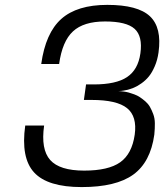

<svg xmlns="http://www.w3.org/2000/svg" viewBox="-20 -740 680 780"><path d="M352.1 -334H320.8L329.6 -397H360.8Q451.7 -397 496.3 -427Q541 -457 550.3 -522.9Q560.1 -592.8 526.9 -622.8Q493.7 -652.8 406.7 -652.8Q319.8 -652.8 276.4 -612.5Q232.9 -572.3 220.2 -480H147.5Q165 -606 229 -663.1Q293 -720.2 416 -720.2Q539.6 -720.2 588.9 -674.1Q638.2 -627.9 624 -526.9Q619.6 -495.6 608.6 -470.5Q597.7 -445.3 584.7 -429.4Q571.8 -413.6 554.9 -401.6Q538.1 -389.6 523.9 -383.8Q509.8 -377.9 494.6 -374.5Q479.5 -371.1 472.4 -370.6Q465.3 -370.1 460 -370.1Q463.4 -370.1 468.5 -369.6Q473.6 -369.1 483.6 -367.9Q493.7 -366.7 503.2 -364Q512.7 -361.3 525.4 -356.7Q538.1 -352.1 548.3 -345.2Q558.6 -338.4 570.1 -328.6Q581.5 -318.8 588.9 -306.2Q596.2 -293.5 602.5 -276.6Q608.9 -259.8 609.1 -239Q609.4 -218.3 606.9 -192.9Q591.3 -81.1 521.2 -30.5Q451.2 20 312 20Q173.3 20 118.7 -39.3Q64 -98.6 82.5 -230H159.2Q145.5 -133.3 183.8 -90.1Q222.2 -46.9 321.8 -46.9Q420.4 -46.9 468.3 -80.8Q516.1 -114.7 527.3 -192.9Q537.6 -267.1 496.3 -300.5Q455.1 -334 352.1 -334Z"/></svg>

Font: Fivo Sans
Style: Italic
Weight: 400
Designer: Alexander Slobzheninov
Foundry: Alexander Slobzheninov
Version: 1.0